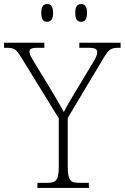

<svg xmlns="http://www.w3.org/2000/svg" viewBox="-30 -924 613 944"><path d="M369 -817C386 -817 398 -827 398 -861C398 -894 386 -904 369 -904C352 -904 340 -894 340 -861C340 -827 352 -817 369 -817ZM202 -817C219 -817 231 -827 231 -861C231 -894 219 -904 202 -904C184 -904 173 -894 173 -861C173 -827 184 -817 202 -817ZM154 0H407V-25H364C315 -25 303 -35 303 -109V-344L480 -640C506 -682 515 -689 555 -689H563V-714H360V-689H405C440 -689 448 -681 448 -667C448 -654 440 -637 427 -616L339 -470C314 -428 294 -395 284 -373C264 -410 240 -451 215 -492L137 -620C125 -640 115 -656 115 -669C115 -681 120 -689 154 -689H188V-714H-10V-689H0C41 -689 48 -683 73 -644L259 -342V-108C259 -35 246 -25 198 -25H154Z"/></svg>

Font: Noto Serif Telugu ExtraLight
Style: Regular
Weight: 200
Designer: Jelle Bosma - Monotype Design Team
Foundry: Monotype Imaging Inc.
Version: Version 2.005